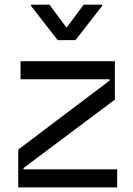

<svg xmlns="http://www.w3.org/2000/svg" viewBox="-20 -810 577 830"><path d="M486.5 0H58.9V-163.4L453.8 -461.6V-467.3H68.9V-545.5H476.6V-379.3L81.7 -83.8V-78.1H486.5ZM114.3 -789.8H193.9L267.8 -690.3L341.6 -789.8H421.2V-784.1L306.1 -636.4H229.4L114.3 -784.1Z"/></svg>

Font: Riot Sans
Style: Regular
Weight: 400
Designer: Rasmus Andersson
Foundry: rsms
Version: Version 4.001